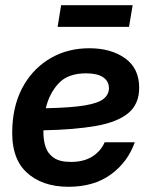

<svg xmlns="http://www.w3.org/2000/svg" viewBox="-20 -715 588 747"><path d="M246.6 11.7Q142.1 11.7 81.3 -46.4Q20.5 -104.5 28.3 -226.1Q33.7 -317.9 73.7 -385.5Q113.8 -453.1 179.4 -490.2Q245.1 -527.3 327.6 -527.3Q411.6 -527.3 466.6 -488.3Q521.5 -449.2 521.5 -373.5Q521.5 -309.6 478.5 -274.4Q435.5 -239.3 352.5 -224.9Q269.5 -210.4 148.9 -208Q147.9 -173.8 156.5 -146Q165 -118.2 188.5 -101.6Q211.9 -85 255.9 -85Q306.2 -85 339.4 -106.2Q372.6 -127.4 387.2 -161.6H504.4Q477.1 -84 411.1 -36.1Q345.2 11.7 246.6 11.7ZM158.2 -293.9Q256.8 -295.9 310.1 -304.9Q363.3 -314 383.5 -330.8Q403.8 -347.7 403.8 -372.1Q403.8 -398.9 381.3 -414.3Q358.9 -429.7 314.9 -429.7Q243.7 -429.7 207.5 -390.1Q171.4 -350.6 158.2 -293.9ZM496.1 -694.8 481.9 -610.4H204.1L217.8 -694.8Z"/></svg>

Font: Inter Display SemiBold
Style: Italic
Weight: 600
Italic angle: -9.39999°
Designer: Rasmus Andersson
Foundry: rsms
Version: Version 4.000;git-a52131595